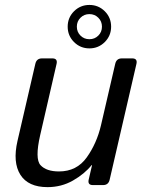

<svg xmlns="http://www.w3.org/2000/svg" viewBox="-20 -749 587 777"><path d="M253.9 -641.1Q253.9 -677.7 279.5 -703.4Q305.2 -729 341.8 -729Q378.4 -729 404.1 -703.4Q429.7 -677.7 429.7 -641.1Q429.7 -604.5 404.1 -578.9Q378.4 -553.2 341.8 -553.2Q305.2 -553.2 279.5 -578.9Q253.9 -604.5 253.9 -641.1ZM291 -641.1Q291 -619.6 305.7 -605Q320.3 -590.3 341.8 -590.3Q363.3 -590.3 377.9 -605Q392.6 -619.6 392.6 -641.1Q392.6 -662.6 377.9 -677.2Q363.3 -691.9 341.8 -691.9Q320.3 -691.9 305.7 -677.2Q291 -662.6 291 -641.1ZM50.8 -178.7 123 -490.7Q127.9 -512.7 149.9 -512.7H191.9Q213.9 -512.7 209 -490.7L142.6 -202.1Q120.6 -106 144 -80.6Q167.5 -55.2 218.8 -55.2Q290.5 -55.2 331.1 -112.1Q371.6 -168.9 388.7 -242.2L446.3 -490.7Q451.2 -512.7 473.1 -512.7H515.1Q537.1 -512.7 532.2 -490.7L423.8 -22Q418.9 0 397 0H356Q334 0 338.9 -22L352.5 -80.6H350.6Q321.8 -44.9 275.1 -18.3Q228.5 8.3 172.4 8.3Q94.2 8.3 62.5 -41.7Q30.8 -91.8 50.8 -178.7Z"/></svg>

Font: Istok
Style: Italic
Weight: 500
Italic angle: -13°
Designer: Andrey V. Panov
Foundry: Andrey V. Panov
Version: Version 1.0.3